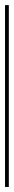

<svg xmlns="http://www.w3.org/2000/svg" viewBox="-20 -743 55 763"><path d="M15.1 0V-722.7H0V0Z"/></svg>

Font: MusGlyphs-Text
Style: Regular
Weight: 400
Version: Version 2.1.1